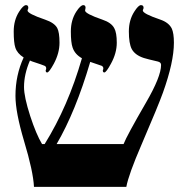

<svg xmlns="http://www.w3.org/2000/svg" viewBox="-20 -725 738 745"><path d="M654.8 -559.1Q654.8 -484.4 612.3 -365.7Q594.7 -316.4 528.8 -163.1Q479 -47.9 470.2 0H111.8Q108.9 -60.1 73.2 -178.2Q40 -290 40 -353Q40 -433.1 71.8 -502Q46.9 -517.6 39.6 -540Q33.2 -558.6 33.2 -603Q33.2 -647 54.2 -679.7Q70.3 -705.1 81.1 -705.1Q89.8 -705.1 89.8 -694.8Q89.8 -691.9 88.4 -689.2Q86.9 -686.5 86.9 -684.1Q86.9 -671.9 154.8 -648.9Q190.9 -636.7 202.1 -616.2Q210.9 -599.6 210.9 -559.1Q210.9 -519 189 -478Q170.4 -443.8 163.1 -443.8Q157.2 -443.8 157.2 -452.1Q157.2 -453.6 158.2 -454.6Q159.2 -455.6 159.2 -460Q159.2 -466.8 153.1 -469.7Q147 -472.7 104 -486.8Q101.1 -487.8 96.2 -490.2Q73.2 -437 73.2 -387.2Q73.2 -349.1 97.2 -274.9Q120.1 -204.6 143.1 -166H153.3Q244.6 -313 297.9 -499Q270.5 -514.2 261.7 -540.5Q254.9 -559.6 254.9 -603Q254.9 -647 275.9 -679.7Q292.5 -705.1 303.2 -705.1Q312 -705.1 312 -694.8Q312 -691.9 311 -689.2Q310.1 -686.5 310.1 -684.1Q310.1 -671.9 377 -648.9Q412.1 -637.2 423.3 -615.7Q433.1 -598.6 433.1 -559.1Q433.1 -519 410.6 -478Q392.1 -443.8 384.8 -443.8Q378.9 -443.8 378.9 -452.1Q378.9 -453.6 379.9 -454.6Q380.9 -455.6 380.9 -460Q380.9 -466.3 374.5 -469.7Q370.1 -471.7 330.1 -484.9Q273.4 -292 199.7 -166H459.5Q471.7 -197.8 546.9 -327.6Q605 -427.7 605 -473.1Q605 -483.4 592.3 -486.3Q551.8 -495.6 538.1 -500Q503.9 -511.2 491.2 -534.7Q480 -556.2 480 -603Q480 -647 501 -679.7Q517.1 -705.1 526.9 -705.1Q537.1 -705.1 537.1 -694.8Q537.1 -691.9 535.6 -689.2Q534.2 -686.5 534.2 -684.1Q534.2 -671.9 602.1 -648.9Q634.8 -637.7 646.5 -614.3Q654.8 -596.2 654.8 -559.1Z"/></svg>

Font: Ezra SIL
Style: Regular
Weight: 400
Designer: Development by SIL's NRSI team. OpenType tables by Ralph Hancock ( hancock@dircon.co.uk )
Foundry: SIL International, Version 2.51: 2007
Version: Version 2.51, 2007